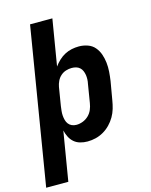

<svg xmlns="http://www.w3.org/2000/svg" viewBox="-141 -822 877 1114"><g transform="rotate(-15 297.5 -265.0)"><path d="M-5 205 150 -735H284L238 -458Q251 -476 268 -492Q285 -508 305 -518.5Q325 -529 346.5 -533.5Q368 -538 390 -538Q417 -538 442.5 -529Q468 -520 484.5 -500.5Q501 -481 509.5 -456.5Q518 -432 521 -405.5Q524 -379 522 -351Q520 -323 516 -296L497 -186Q493 -161 486 -137Q479 -113 466 -90.5Q453 -68 434.5 -49Q416 -30 393.5 -17Q371 -4 346.5 2Q322 8 297 8Q274 8 253 2Q232 -4 216.5 -17.5Q201 -31 191.5 -50Q182 -69 177 -90Q177 -90 177 -90Q177 -90 177 -90L128 205ZM260 -102Q279 -102 298.5 -109.5Q318 -117 333 -131.5Q348 -146 356 -165Q364 -184 367 -204L385 -314Q388 -327 388.5 -341Q389 -355 387 -367.5Q385 -380 380 -392Q375 -404 365.5 -412.5Q356 -421 343.5 -424.5Q331 -428 317 -428Q300 -428 282.5 -422.5Q265 -417 251 -404.5Q237 -392 229 -375Q221 -358 218 -341L200 -231Q198 -217 196.5 -202.5Q195 -188 196 -174.5Q197 -161 200.5 -147.5Q204 -134 212 -123.5Q220 -113 232.5 -107.5Q245 -102 260 -102Z"/></g></svg>

Font: Iosevka Curly Slab XBdExObl
Style: Regular
Weight: 800
Width: 7
Italic angle: -9°
Monospace: yes
Designer: Belleve Invis
Foundry: Belleve Invis
Version: Version 11.1.0; ttfautohint (v1.8.3)